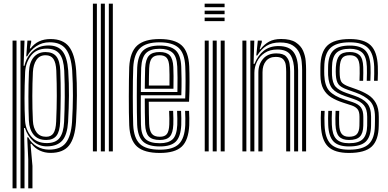

<svg xmlns="http://www.w3.org/2000/svg" viewBox="-20 -820 2103 1040"><path d="M133 200V43.5L127.5 -76.2H132.8Q149.5 -45 179.8 -27.2Q210 -9.5 245.5 -9.5Q307.8 -9.5 336.2 -45.8Q364.8 -82 370.2 -159Q374.8 -235.5 375 -301.2Q375.2 -367 371 -438Q365.2 -516.2 337.2 -553.6Q309.2 -591 248.8 -591Q208.5 -591 176.4 -569.6Q144.2 -548.2 127.2 -514.8H122.2L128.5 -600H149V-592.2L141.5 -557.8H146Q183.8 -608.5 253.5 -608.5Q321.5 -608.5 353.6 -567.4Q385.8 -526.2 392.5 -437.8Q397 -370.2 396.5 -302.4Q396 -234.5 391.8 -160Q386 -72 354 -31.9Q322 8.2 253.5 8.2Q222.5 8.2 195.4 -4.5Q168.2 -17.2 150.5 -41.2H145.2L155.8 78.8V200ZM48 200V-600H69.5V200ZM91 200V-600H112.8L107.8 -463.8L112.5 -463.5Q123.2 -511.5 157.1 -542.6Q191 -573.8 243 -573.8Q294.2 -573.8 319.2 -541.5Q344.2 -509.2 349.5 -437.8Q354 -368.5 353.5 -302.5Q353 -236.5 348.8 -159.2Q344.2 -90 317.8 -59.2Q291.2 -28.5 236.8 -27.2Q192 -26.2 160.8 -54.4Q129.5 -82.5 115.2 -126.5H110.2L112.8 4.8V200ZM233.2 -45Q281.8 -45 303 -73.2Q324.2 -101.5 327.2 -159.2Q330.2 -225.5 330.8 -293.6Q331.2 -361.8 328 -436.8Q325 -500 302.5 -528.2Q280 -556.5 232.2 -556.5Q177.5 -556.5 148.2 -518.9Q119 -481.2 116.2 -430.2Q109.5 -278 115.8 -166Q119.2 -116.2 149.2 -80.6Q179.2 -45 233.2 -45ZM230.2 -61.8Q185.2 -61.8 162 -90.4Q138.8 -119 136.5 -165.8Q133.8 -229.8 133.9 -296Q134 -362.2 136.8 -430.5Q139 -482.2 162.8 -510.1Q186.5 -538 226.8 -538Q266 -538 285.1 -514.5Q304.2 -491 306.5 -437.5Q309.2 -369.2 308.9 -302.1Q308.5 -235 305.8 -160Q303.8 -107.8 285.9 -84.8Q268 -61.8 230.2 -61.8ZM230 -79.2Q257 -79.2 269.6 -98.5Q282.2 -117.8 284.2 -160.8Q287.5 -235 287.6 -300.1Q287.8 -365.2 285 -437.5Q283 -480.2 269.5 -500.5Q256 -520.8 226.8 -520.8Q194.5 -520.8 177.5 -495.8Q160.5 -470.8 158.2 -430Q155.2 -368.8 155.1 -300.1Q155 -231.5 158.2 -165.2Q160.2 -126.8 178.2 -103Q196.2 -79.2 230 -79.2Z M569.5 0V-800H591.2V0ZM483.2 0V-800H504.8V0ZM526.2 0V-800H548V0Z M845.8 8.5Q761.2 8.5 722.5 -25.9Q683.8 -60.2 680 -141Q678.8 -169 678.2 -210.5Q677.8 -252 677.8 -298Q677.8 -344 678.4 -386Q679 -428 680 -457Q684.5 -539 723.5 -573.8Q762.5 -608.5 844.5 -608.5Q925.8 -608.5 963.5 -574.8Q1001.2 -541 1005 -461Q1006.5 -427 1006.6 -375.5Q1006.8 -324 1004 -269H785.8Q786 -235.5 786.5 -203.4Q787 -171.2 787.8 -149.2Q789.5 -111.8 802.4 -95.5Q815.2 -79.2 845.8 -79.2Q872.5 -79.2 884 -94Q895.5 -108.8 897 -146.2Q898.2 -172.2 896 -219.5H917.8Q920 -172.5 918.8 -145.2Q916.8 -99.2 900.1 -80.5Q883.5 -61.8 845.8 -61.8Q804.2 -61.8 786 -81.1Q767.8 -100.5 766 -147Q765 -171.8 764.6 -210.8Q764.2 -249.8 764.2 -286.5H983.2Q985.2 -334.2 985.1 -381.1Q985 -428 983.5 -460Q980.2 -532 947 -561.4Q913.8 -590.8 844.5 -590.8Q772.2 -590.8 739 -559.5Q705.8 -528.2 701.8 -455.8Q700.5 -425.8 699.9 -383.5Q699.2 -341.2 699.4 -296Q699.5 -250.8 700 -210.2Q700.5 -169.8 701.5 -143Q705 -71.2 738.1 -40.2Q771.2 -9.2 845.8 -9.2Q917 -9.2 948.5 -39.6Q980 -70 983.5 -142Q984.2 -158.5 983.9 -179Q983.5 -199.5 982.5 -219.5H1004Q1005 -201.2 1005.4 -180.1Q1005.8 -159 1005 -141.2Q1001.2 -60.5 964.6 -26Q928 8.5 845.8 8.5ZM845.8 -26.8Q783.2 -26.8 754.8 -53.2Q726.2 -79.8 723 -143.8Q722 -171.5 721.5 -212.8Q721 -254 721 -299.2Q721 -344.5 721.5 -385.6Q722 -426.8 723.2 -454.2Q726.8 -519 755.1 -546.1Q783.5 -573.2 844.5 -573.2Q902.5 -573.2 930.8 -548Q959 -522.8 961.8 -459.5Q963 -433.8 963.4 -392.6Q963.8 -351.5 962.2 -304H742.8Q742.5 -257 742.6 -220.5Q742.8 -184 743.5 -145.5Q744.2 -91 767.5 -67.6Q790.8 -44.2 845.8 -44.2Q892.2 -44.2 914.9 -65.5Q937.5 -86.8 940.2 -143.2Q941.5 -173.8 939.2 -219.5H960.8Q961.8 -199.2 962.1 -179.6Q962.5 -160 961.8 -142.8Q958.8 -79.5 932.4 -53.1Q906 -26.8 845.8 -26.8ZM742.8 -321.5H941Q942 -363.2 941.6 -399.5Q941.2 -435.8 940.2 -459Q937.8 -514.8 913.8 -535.2Q889.8 -555.8 844.5 -555.8Q794.8 -555.8 771.2 -532.6Q747.8 -509.5 744.8 -453Q744 -435 743.5 -398.4Q743 -361.8 742.8 -321.5ZM764.2 -339.2Q764.5 -365.8 765 -396.4Q765.5 -427 766.2 -451.8Q768.8 -499 786.9 -518.6Q805 -538.2 844.5 -538.2Q883 -538.2 899.9 -519.5Q916.8 -500.8 918.8 -457Q919.5 -440.2 920 -408.1Q920.5 -376 919.5 -339.2ZM786.2 -356.8H898Q898.5 -387.2 898.1 -415.1Q897.8 -443 897 -456.2Q895.5 -491.5 883.4 -506.1Q871.2 -520.8 844.5 -520.8Q815.8 -520.8 802.8 -505Q789.8 -489.2 788 -450.8Q787.2 -431.2 786.9 -408.2Q786.5 -385.2 786.2 -356.8Z M1088.5 -781V-800H1196.5V-781ZM1088.5 -743.2V-762.2H1196.5V-743.2ZM1088.5 -705.5V-724.5H1196.5V-705.5ZM1175.5 0V-600H1197V0ZM1089 0V-600H1110.5V0ZM1132.2 0V-600H1153.8V0Z M1616.5 0V-440.8Q1616.5 -459.8 1614.1 -485.1Q1611.8 -510.5 1601 -534.4Q1590.2 -558.2 1565.6 -574.1Q1541 -590 1496 -590Q1453.5 -590 1424.2 -572Q1395 -554 1373.5 -519.5H1368.2L1376.5 -600H1398L1398.2 -592L1386.5 -553.2H1390.5Q1411.5 -580.2 1437.6 -594.5Q1463.8 -608.8 1502.8 -608.8Q1554 -608.8 1582 -590.4Q1610 -572 1621.8 -544.9Q1633.5 -517.8 1635.8 -490.2Q1638 -462.8 1638 -444.8V0ZM1293 0V-600H1314.5V0ZM1336 0V-600H1357.5L1353.5 -474H1358.5Q1376.8 -519.8 1409.2 -545.4Q1441.8 -571 1489.8 -570.5Q1546.5 -570.2 1570.6 -537.1Q1594.8 -504 1594.8 -439.2V0H1573.2V-436.5Q1573.2 -488.8 1554.6 -520.2Q1536 -551.8 1482 -551.8Q1441.2 -551.8 1413.6 -533.2Q1386 -514.8 1371.9 -485.8Q1357.8 -456.8 1357.8 -425.2V0ZM1379.5 0V-427Q1379.5 -471.2 1404.8 -501Q1430 -530.8 1477 -530.8Q1514.5 -530.8 1530 -513.9Q1545.5 -497 1548.6 -474Q1551.8 -451 1551.8 -432.5V0H1530.2V-431.2Q1530.2 -447.2 1528.2 -466Q1526.2 -484.8 1514.6 -498.2Q1503 -511.8 1473.8 -511.8Q1439 -511.8 1420.5 -489.1Q1402 -466.5 1402 -429V0Z M1870.2 -61.8Q1833.8 -61.8 1816.4 -80.8Q1799 -99.8 1797.2 -145Q1796.8 -160.2 1796.6 -180Q1796.5 -199.8 1797.8 -219.5H1817.5Q1816.5 -202 1816.4 -182.6Q1816.2 -163.2 1817 -146.5Q1818.2 -110.5 1830.8 -94.9Q1843.2 -79.2 1870.2 -79.2Q1901 -79.2 1913.5 -93.8Q1926 -108.2 1926.8 -139Q1927.2 -152 1927.2 -163.4Q1927.2 -174.8 1927.2 -187.8Q1927.2 -216.5 1916.1 -229.4Q1905 -242.2 1884.5 -249L1837.8 -264.2Q1802 -275.8 1774.6 -292.5Q1747.2 -309.2 1731.6 -337.9Q1716 -366.5 1715.5 -413.5Q1715.2 -426.8 1715.4 -437.2Q1715.5 -447.8 1715.5 -456.5Q1716 -537.2 1752.8 -572.9Q1789.5 -608.5 1875 -608.5Q1952.8 -608.5 1988 -574.4Q2023.2 -540.2 2026.5 -461.2Q2027.2 -444 2027 -422.8Q2026.8 -401.5 2025.8 -382.2H2006Q2006.8 -399.8 2007.1 -421.1Q2007.5 -442.5 2006.8 -460Q2003.8 -530.2 1973.1 -560.5Q1942.5 -590.8 1875 -590.8Q1800.8 -590.8 1768.9 -559.2Q1737 -527.8 1736.5 -456.5Q1736.2 -445.2 1736.1 -435.5Q1736 -425.8 1736.5 -413.5Q1738.8 -354.8 1764.2 -327.1Q1789.8 -299.5 1843.8 -281.8L1889.8 -266.8Q1923 -255.5 1935.5 -237.4Q1948 -219.2 1948 -187.8Q1948 -175.8 1948.1 -164.1Q1948.2 -152.5 1947.8 -138.8Q1947 -98.5 1929.4 -80.1Q1911.8 -61.8 1870.2 -61.8ZM1870.2 -26.8Q1811.8 -26.8 1786 -54.2Q1760.2 -81.8 1757.8 -143Q1757.2 -160.2 1757.1 -180.1Q1757 -200 1758.2 -219.5H1778.2Q1776.8 -199.8 1776.9 -179.5Q1777 -159.2 1777.5 -144Q1779.5 -90.8 1801.1 -67.5Q1822.8 -44.2 1870.2 -44.2Q1923.5 -44.2 1945.6 -67Q1967.8 -89.8 1968.8 -138.8Q1969 -152.2 1969 -163.5Q1969 -174.8 1969 -187.8Q1969 -228.8 1951.2 -250Q1933.5 -271.2 1895 -284L1850 -299.2Q1800.8 -315.8 1780.2 -339.8Q1759.8 -363.8 1757.2 -413.8Q1756.8 -426 1757 -435.9Q1757.2 -445.8 1757.2 -456.2Q1757.8 -518.2 1784.8 -545.8Q1811.8 -573.2 1875 -573.2Q1932.5 -573.2 1958.5 -546.9Q1984.5 -520.5 1987 -459.5Q1987.5 -443.8 1987.5 -425Q1987.5 -406.2 1986.2 -382.2H1966.5Q1967.5 -406.2 1967.6 -424.5Q1967.8 -442.8 1967.2 -459.2Q1965 -513.2 1942.4 -534.5Q1919.8 -555.8 1875 -555.8Q1823.2 -555.8 1801 -532.4Q1778.8 -509 1778.2 -456.2Q1778.2 -445 1778 -435.4Q1777.8 -425.8 1778.2 -413.8Q1780.5 -369.8 1798.1 -350.1Q1815.8 -330.5 1856 -316.5L1900 -301.5Q1946.2 -285.8 1968.1 -261Q1990 -236.2 1990 -187.8Q1990 -174.8 1990 -163Q1990 -151.2 1989.8 -138.8Q1988.8 -79.8 1961.6 -53.2Q1934.5 -26.8 1870.2 -26.8ZM1870.2 8.5Q1792.2 8.5 1756.9 -26.1Q1721.5 -60.8 1718.2 -141.2Q1717.5 -160.2 1717.5 -181.2Q1717.5 -202.2 1718.8 -219.5H1738.5Q1737.2 -203.2 1737.2 -182Q1737.2 -160.8 1738 -142.2Q1740.8 -71 1771.5 -40.1Q1802.2 -9.2 1870.2 -9.2Q1945.2 -9.2 1977.4 -39.6Q2009.5 -70 2010.5 -138.5Q2011 -151.2 2011 -163Q2011 -174.8 2011 -187.8Q2011 -245 1983.5 -273.1Q1956 -301.2 1905.2 -319L1862.2 -334.2Q1825.2 -347.2 1813.2 -363.6Q1801.2 -380 1799.2 -413.8Q1797.8 -431 1799.2 -456.2Q1802 -500 1818.4 -519.1Q1834.8 -538.2 1875 -538.2Q1909.8 -538.2 1927.9 -520.8Q1946 -503.2 1947.5 -457.2Q1948 -445 1947.9 -425Q1947.8 -405 1947 -382.2H1927.2Q1929 -425 1928 -456.2Q1926.8 -491 1914.1 -505.9Q1901.5 -520.8 1875 -520.8Q1846 -520.8 1834 -505.8Q1822 -490.8 1820.2 -456.2Q1819 -433.5 1820.2 -413.8Q1822 -382 1833.6 -371Q1845.2 -360 1868.2 -351.5L1910.2 -336.5Q1945.8 -323.8 1973.1 -306.9Q2000.5 -290 2016.1 -261.9Q2031.8 -233.8 2031.8 -187.8Q2031.8 -174.2 2031.9 -162.9Q2032 -151.5 2031.5 -138.5Q2030.5 -61.2 1993.9 -26.4Q1957.2 8.5 1870.2 8.5Z"/></svg>

Font: Big Shoulders Inline Display
Style: Bold
Weight: 700
Designer: Patric King
Foundry: XO Type Co
Version: Version 1.000